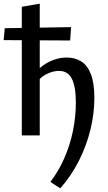

<svg xmlns="http://www.w3.org/2000/svg" viewBox="-42 -739 590 1048"><path d="M287 289 233 254Q278 195 309 124.5Q340 54 356 -23.5Q372 -101 372 -179Q372 -265 350.5 -308.5Q329 -352 280 -352Q258 -352 233 -343.5Q208 -335 185.5 -317.5Q163 -300 149 -272L117 -297Q143 -340 176.5 -368.5Q210 -397 247.5 -411Q285 -425 322 -425Q367 -425 401 -404Q435 -383 454 -334.5Q473 -286 473 -204Q473 -119 451.5 -31Q430 57 388.5 139Q347 221 287 289ZM77 0V-702L175 -719V0ZM341 -518 -22 -520 -16 -585 346 -591Z"/></svg>

Font: Ysabeau SemiBold
Style: Regular
Weight: 600
Designer: Christian Thalmann (Catharsis Fonts)
Version: Version 2.000;gftools[0.9.27.dev2+g8671c4b]